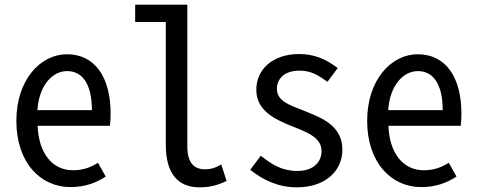

<svg xmlns="http://www.w3.org/2000/svg" viewBox="-20 -788 2040 821"><path d="M281 12C345 12 392 -7 432 -33L399 -92C367 -72 335 -60 292 -60C203 -60 145 -134 141 -250H450C452 -263 453 -283 453 -302C453 -458 386 -556 266 -556C154 -556 50 -448 50 -271C50 -93 153 12 281 12ZM140 -317C147 -423 204 -484 267 -484C334 -484 373 -426 373 -317Z M833 13C880 13 909 4 949 -14L926 -85C900 -69 879 -64 857 -64C810 -64 781 -92 781 -161V-768H558V-694H689V-168C689 -48 739 13 833 13Z M1249 13C1375 13 1444 -60 1444 -148C1444 -251 1356 -284 1281 -314C1220 -338 1164 -355 1164 -408C1164 -449 1194 -486 1261 -486C1310 -486 1342 -466 1380 -438L1424 -497C1381 -530 1329 -557 1260 -557C1144 -557 1076 -490 1076 -404C1076 -311 1162 -275 1234 -246C1295 -222 1355 -199 1355 -142C1355 -96 1321 -57 1252 -57C1185 -57 1144 -84 1095 -122L1050 -62C1103 -19 1170 13 1249 13Z M1781 12C1845 12 1892 -7 1932 -33L1899 -92C1867 -72 1835 -60 1792 -60C1703 -60 1645 -134 1641 -250H1950C1952 -263 1953 -283 1953 -302C1953 -458 1886 -556 1766 -556C1654 -556 1550 -448 1550 -271C1550 -93 1653 12 1781 12ZM1640 -317C1647 -423 1704 -484 1767 -484C1834 -484 1873 -426 1873 -317Z"/></svg>

Font: Noto Sans Mono CJK SC Regular
Style: Regular
Weight: 400
Designer: Ryoko NISHIZUKA (kana & ideographs); Paul D. Hunt (Latin, Greek & Cyrillic); Wenlong ZHANG (bopomofo); Sandoll Communica
Foundry: Adobe Systems Incorporated
Version: Version 1.005;PS 1.005;hotconv 1.0.96;makeotf.lib2.5.65012